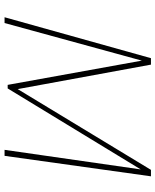

<svg xmlns="http://www.w3.org/2000/svg" viewBox="62 -760 698 863"><g transform="rotate(90 411.5 -329.0)"><path d="M773 -658 681 0H654L742 -612L378 -14H362L253 -617L84 0H58L242 -658H271L381 -59L744 -658Z"/></g></svg>

Font: Ysabeau Infant Extralight
Style: Italic
Weight: 200
Italic angle: -12°
Designer: Christian Thalmann (Catharsis Fonts)
Version: Version 0.003